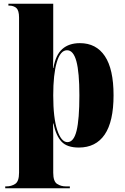

<svg xmlns="http://www.w3.org/2000/svg" viewBox="-20 -780 667 1028"><path d="M8 228V218H14Q41 218 61.5 204.5Q82 191 82 145V-686Q82 -724 67.5 -737Q53 -750 29 -750H25V-760H265V-552Q265 -518 265 -484Q265 -450 264 -416H266Q278 -486 313.5 -517.5Q349 -549 408 -549Q495 -549 541.5 -479.5Q588 -410 588 -270Q588 -129 540.5 -59.5Q493 10 402 10Q339 10 309.5 -21.5Q280 -53 266 -119H264Q265 -86 265 -53Q265 -20 265 13V145Q265 191 285.5 204.5Q306 218 333 218H354V228ZM341 -19Q375 -19 390 -80Q405 -141 405 -270Q405 -393 389 -452Q373 -511 339 -511Q303 -511 284 -446.5Q265 -382 265 -269Q265 -148 286.5 -83.5Q308 -19 341 -19Z"/></svg>

Font: Noto Serif Display SemiCondensed Black
Style: Regular
Weight: 900
Width: 4
Designer: Monotype Design Team
Foundry: Monotype Imaging Inc.
Version: Version 2.009